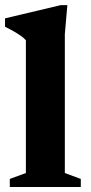

<svg xmlns="http://www.w3.org/2000/svg" viewBox="-20 -744 361 764"><path d="M238 -55.5 301.5 -32V0H19V-32L83 -55.5V-584Q75.5 -592.5 63.5 -601Q51.5 -609.5 35.5 -618.8Q19.5 -628 0 -637.5V-671L221.5 -723.5H248L238 -608Z"/></svg>

Font: Newsreader
Style: Bold
Weight: 700
Designer: Hugues Gentile
Foundry: Production Type
Version: Version 1.003